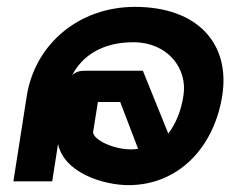

<svg xmlns="http://www.w3.org/2000/svg" viewBox="-20 -528 671 559"><path d="M368 -405C469 -405 527 -328 514 -249C507 -203 491 -167 470 -139L396 -322H234C221 -322 204 -323 190 -309C218 -363 275 -405 368 -405ZM354 11C499 11 603 -98 627 -249C651 -400 556 -508 373 -508C209 -508 82 -399 58 -249L19 0H132L149 -109C167 -23 284 11 354 11ZM265 -231H330L382 -95C377 -94 369 -93 363 -93C309 -93 252 -121 251 -143Z"/></svg>

Font: Charger Pro
Style: BlkObl
Weight: 900
Designer: Jasper
Foundry: Cannot Into Space Fonts
Version: Version 1.09